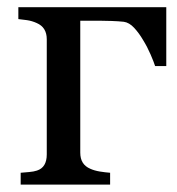

<svg xmlns="http://www.w3.org/2000/svg" viewBox="-20 -501 480 521"><path d="M278.8 0H36.1V-32.2Q47.4 -33.2 59.3 -34.2Q71.3 -35.2 80.1 -38.1Q93.8 -42.5 100.3 -53.5Q106.9 -64.5 106.9 -82V-394.5Q106.9 -410.6 100.1 -421.6Q93.3 -432.6 79.6 -438.5Q66.9 -444.3 53.2 -446.3Q39.6 -448.2 29.8 -449.2V-481.4H431.2V-321.8H400.9Q397.5 -332.5 388.7 -353Q379.9 -373.5 368.7 -391.6Q357.4 -411.1 344 -425.5Q330.6 -439.9 315.9 -441.9Q302.2 -443.4 282.7 -444.1Q263.2 -444.8 249.5 -444.8H197.8V-86.9Q197.8 -70.3 204.6 -59.6Q211.4 -48.8 225.1 -43Q235.8 -38.1 250.7 -35.6Q265.6 -33.2 278.8 -32.2Z"/></svg>

Font: UniBurma_GGSerif
Style: Book
Weight: 400
Designer: Victor San Kho Lin (for Burmese only and related typography optimization with it)
Foundry: http://www.unimm.org
Version: 2.0